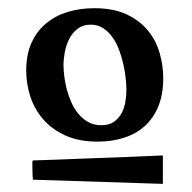

<svg xmlns="http://www.w3.org/2000/svg" viewBox="-20 -708 469 468"><path d="M377.9 -517.1Q377.9 -478.5 366.2 -449.5Q354.5 -420.4 333.3 -401.1Q312 -381.8 282.5 -372.3Q252.9 -362.8 217.8 -362.8Q172.9 -362.8 140.1 -377.4Q107.4 -392.1 85.9 -416.5Q64.5 -440.9 54.2 -471.9Q43.9 -502.9 43.9 -536.1Q43.9 -575.2 56.9 -603.8Q69.8 -632.3 92.5 -651.1Q115.2 -669.9 145.3 -679Q175.3 -688 210 -688Q256.8 -688 288.8 -672.9Q320.8 -657.7 340.6 -633.5Q360.4 -609.4 369.1 -578.9Q377.9 -548.3 377.9 -517.1ZM201.2 -647.9Q182.1 -647.9 169.2 -637.9Q156.2 -627.9 148.7 -613Q141.1 -598.1 137.9 -580.8Q134.8 -563.5 134.8 -548.8Q134.8 -537.1 136.7 -521.7Q138.7 -506.3 142.8 -490.2Q147 -474.1 154.1 -458.3Q161.1 -442.4 171.4 -430.2Q181.6 -418 195.3 -410.4Q209 -402.8 227.1 -402.8Q245.6 -402.8 257.6 -411.1Q269.5 -419.4 276.4 -432.1Q283.2 -444.8 285.6 -460Q288.1 -475.1 288.1 -488.8Q288.1 -500.5 286.4 -516.8Q284.7 -533.2 280.8 -550.8Q276.9 -568.4 270.5 -585.7Q264.2 -603 254.4 -616.9Q244.6 -630.9 231.4 -639.4Q218.3 -647.9 201.2 -647.9ZM60.1 -316.9Q60.5 -316.9 74.2 -317.4Q87.9 -317.9 110.4 -318.6Q132.8 -319.3 161.1 -320.6Q189.5 -321.8 219.2 -322.8Q289.1 -325.2 377 -329.1V-259.8L60.1 -270Q59.1 -283.2 59.1 -293.5Q58.6 -302.2 58.8 -309.6Q59.1 -316.9 60.1 -316.9Z"/></svg>

Font: Peralta
Style: Regular
Weight: 400
Designer: Astigmatic (AOETI)
Foundry: Astigmatic (AOETI)
Version: Version 1.000